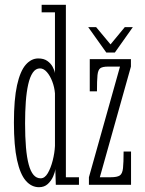

<svg xmlns="http://www.w3.org/2000/svg" viewBox="-20 -770 605 800"><path d="M142.5 10Q111 10 87.5 -17Q64 -44 51 -103.2Q38 -162.5 38 -259Q38 -356 51 -414.8Q64 -473.5 87 -500Q110 -526.5 139.5 -526.5Q162.5 -526.5 177 -516.2Q191.5 -506 199.2 -491.8Q207 -477.5 209 -465.5V-718.5H153.5V-750H254.5V-31.5H309V0H212.5L210.5 -66Q209.5 -53 201.5 -34.8Q193.5 -16.5 179 -3.2Q164.5 10 142.5 10ZM149.5 -27Q166.5 -27 179 -48.2Q191.5 -69.5 199.5 -100.8Q207.5 -132 209 -162V-381Q207 -406 198 -430Q189 -454 175.5 -469.5Q162 -485 146.5 -485Q128.5 -485 116.5 -467.2Q104.5 -449.5 97.5 -418.2Q90.5 -387 87.5 -345.8Q84.5 -304.5 84.5 -256.5Q84.5 -199 88.2 -155.8Q92 -112.5 99.8 -84Q107.5 -55.5 119.8 -41.2Q132 -27 149.5 -27ZM350.5 0V-31.5L480 -492.5H430Q407.5 -492.5 398 -485.8Q388.5 -479 386.2 -457Q384 -435 384 -389.5H354V-523.5H525.5V-492.5L396 -31.5H441.5Q468 -31.5 479 -38.8Q490 -46 492.5 -69.2Q495 -92.5 495 -138.5H526V0ZM423 -551 347.5 -657H380.5L440.5 -585L500 -657H533.5L458.5 -551Z"/></svg>

Font: Imbue Thin 10pt ExtraLight
Style: Regular
Weight: 250
Version: Version 1.102